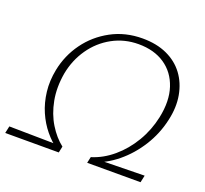

<svg xmlns="http://www.w3.org/2000/svg" viewBox="-138 -803 1004 940"><g transform="rotate(20 364.0 -332.5)"><path d="M425 -10 412 -32Q471 -50 522.5 -93.5Q574 -137 610.5 -198.5Q647 -260 662 -331Q681 -421 658.5 -489Q636 -557 580.5 -594.5Q525 -632 444 -632Q370 -632 308 -598Q246 -564 205 -505Q164 -446 150 -372Q137 -296 149.5 -230.5Q162 -165 193 -114.5Q224 -64 264 -33L244 -12Q209 -36 178.5 -73Q148 -110 127.5 -157Q107 -204 100.5 -259.5Q94 -315 106 -375Q122 -455 169.5 -520.5Q217 -586 290 -625.5Q363 -665 453 -665Q526 -665 580.5 -640Q635 -615 668.5 -570Q702 -525 713 -464.5Q724 -404 708 -334Q691 -257 649.5 -191Q608 -125 550.5 -78Q493 -31 425 -10ZM-22 0 -14 -37 264 -33 257 0ZM405 0 412 -32 691 -37 683 0Z"/></g></svg>

Font: Ysabeau Office ExtraLight
Style: Italic
Weight: 250
Italic angle: -12°
Designer: Christian Thalmann (Catharsis Fonts)
Version: Version 2.001;gftools[0.9.30]; featfreeze: tnum,lnum,ss02